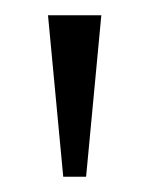

<svg xmlns="http://www.w3.org/2000/svg" viewBox="-20 -734 196 252"><path d="M63 -502 43 -714H113L93 -502Z"/></svg>

Font: Noto Serif ExtraCondensed Light
Style: Regular
Weight: 300
Width: 2
Designer: Monotype Design Team
Foundry: Monotype Imaging Inc.
Version: Version 2.014; ttfautohint (v1.8.4.7-5d5b)